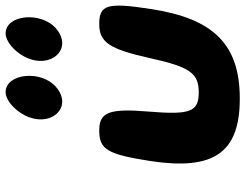

<svg xmlns="http://www.w3.org/2000/svg" viewBox="-115 -808 873 683"><g transform="rotate(-90 321.5 -466.5)"><path d="M90 -367C56 -142 120 -50 312 -50C504 -50 597 -142 631 -367C655 -521 646 -550 578 -550C513 -550 489 -515 457 -373C425 -227 403 -196 334 -196C265 -196 254 -227 266 -373C278 -515 264 -550 199 -550C131 -550 114 -521 90 -367ZM462 -817C413 -725 488 -640 562 -704C623 -757 611 -883 544 -883C518 -883 482 -855 462 -817ZM254 -817C205 -725 280 -640 354 -704C415 -757 402 -883 335 -883C309 -883 274 -855 254 -817Z"/></g></svg>

Font: Hussar Skorodowane
Style: Ky
Weight: 700
Foundry: Cannot Into Space Fonts
Version: Version 0.892